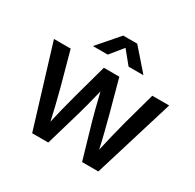

<svg xmlns="http://www.w3.org/2000/svg" viewBox="-160 -921 1118 1098"><g transform="rotate(30 399.0 -372.0)"><path d="M180.7 0 19 -529.3H129.4L189 -311.5Q203.1 -259.3 217.3 -200.2Q231.4 -141.1 245.6 -76.7H230.5Q244.6 -140.1 259.3 -199.2Q273.9 -258.3 288.6 -311.5L348.6 -529.3H450.7L509.8 -311.5Q523.9 -258.8 538.6 -199.7Q553.2 -140.6 566.9 -76.7H551.8Q565.9 -140.1 580.1 -199.2Q594.2 -258.3 608.4 -311.5L668.5 -529.3H779.8L617.7 0H510.3L443.8 -229Q434.1 -263.7 424.8 -300Q415.5 -336.4 406.5 -373.8Q397.5 -411.1 387.7 -447.8H410.6Q401.4 -411.6 392.1 -374Q382.8 -336.4 373.5 -299.8Q364.3 -263.2 354 -229L287.1 0ZM330.1 -605.5H233.9V-607.4L352.5 -744.1H444.8L564.5 -607.4V-605.5H467.8L398.9 -689.9Z"/></g></svg>

Font: Inter 24pt Medium
Style: Regular
Weight: 500
Designer: Rasmus Andersson
Foundry: rsms
Version: Version 4.001;git-66647c0bb